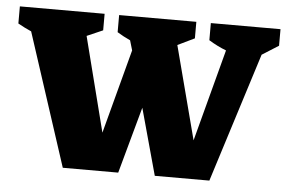

<svg xmlns="http://www.w3.org/2000/svg" viewBox="-59 -599 985 659"><g transform="rotate(5 433.0 -269.5)"><path d="M179 0 30 -457Q7 -467 -16 -480V-539H276V-482L221 -458L304 -132L381 -422L371 -456Q347 -467 326 -480V-539H592V-482L534 -454L618 -133L702 -450Q671 -462 642 -480V-539H882V-482L825 -446L684 0H496L433 -229L370 0Z"/></g></svg>

Font: Piazzolla SC ExtraBold
Style: Regular
Weight: 800
Designer: Juan Pablo del Peral
Foundry: Huerta Tipografica
Version: Version 1.330